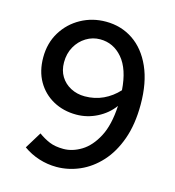

<svg xmlns="http://www.w3.org/2000/svg" viewBox="-106 -790 812 890"><g transform="rotate(15 300.0 -345.0)"><path d="M55 -465Q55 -534 87.5 -587Q120 -640 174.5 -670Q229 -700 294 -700Q367 -700 424.5 -661.5Q482 -623 515 -549Q548 -475 548 -370Q548 -275 522.5 -203.5Q497 -132 453.5 -84.5Q410 -37 356 -13.5Q302 10 245 10Q202 10 161 -3Q120 -16 85 -41L134 -121Q160 -102 187.5 -90.5Q215 -79 255 -79Q298 -79 340.5 -105Q383 -131 413 -187.5Q443 -244 448 -337Q418 -296 370.5 -272Q323 -248 271 -248Q209 -248 160 -275Q111 -302 83 -350.5Q55 -399 55 -465ZM154 -468Q154 -429 171.5 -400.5Q189 -372 219.5 -356Q250 -340 287 -340Q335 -340 375.5 -359Q416 -378 447 -412Q440 -512 396.5 -563Q353 -614 289 -614Q253 -614 222 -595Q191 -576 172.5 -543Q154 -510 154 -468Z"/></g></svg>

Font: Radio Canada
Style: Regular
Weight: 400
Designer: Charles Daoud, Etienne Aubert Bonn, Alexandre Saumier Demers, Jacques Le Bailly
Foundry: Radio-Canada
Version: Version 2.104;gftools[0.9.28.dev5+ged2979d]